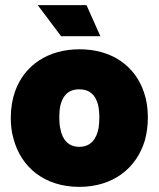

<svg xmlns="http://www.w3.org/2000/svg" viewBox="-20 -720 618 748"><path d="M371 -579 317 -700H127L218 -579ZM289 8C419 8 511 -63 544 -172C552 -200 556 -231 556 -263C556 -298 551 -331 541 -360C507 -462 417 -528 290 -528C166 -528 75 -465 39 -365C28 -334 22 -299 22 -261C22 -233 25 -206 32 -182C61 -68 154 8 289 8ZM289 -148C247 -148 223 -175 215 -219C212 -232 211 -246 211 -262C211 -278 212 -294 215 -308C224 -346 245 -372 289 -372C329 -372 352 -350 362 -312C365 -298 367 -281 367 -262C367 -248 366 -234 364 -221C356 -178 333 -148 289 -148Z"/></svg>

Font: Arthouse Owned Black
Style: Regular
Weight: 900
Designer: Jeremy Tribby
Foundry: Tribby Type
Version: Version 1.000;PS 001.000;hotconv 1.0.88;makeotf.lib2.5.64775